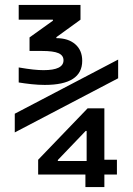

<svg xmlns="http://www.w3.org/2000/svg" viewBox="-20 -755 540 780"><path d="M327 5V-46H135V-106L336 -315H404V-106H455V-46H404V5ZM215 -101H332V-223H328L215 -105ZM162 -410Q136 -410 108 -413Q80 -416 56 -420V-481Q91 -475 114.5 -472.5Q138 -470 157 -470Q238 -470 238 -510Q238 -530 217.5 -539Q197 -548 150 -548H100V-603L195 -671V-675H56V-735H307V-675L209 -604V-600Q257 -600 285.5 -575.5Q314 -551 314 -508Q314 -410 162 -410ZM40 -217V-293L460 -513V-437Z"/></svg>

Font: M PLUS 1 Code
Style: Regular
Weight: 400
Designer: Coji Morishita
Foundry: UNDERFOREST DESIGN
Version: Version 1.005